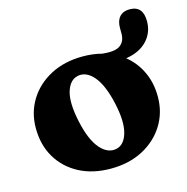

<svg xmlns="http://www.w3.org/2000/svg" viewBox="-98 -731 816 837"><g transform="rotate(-15 310.0 -312.0)"><path d="M308.5 -491.5Q354 -491.5 394 -481Q452 -474.5 475 -491.8Q498 -509 498 -543V-570Q498 -602 514 -619.5Q530 -637 559 -637Q619.5 -637 619.5 -567.5Q619.5 -516 585.5 -480Q551.5 -444 490 -434.5Q532.5 -400.5 556.2 -350.2Q580 -300 580 -237.5Q580 -166.5 544.8 -109.8Q509.5 -53 447 -20Q384.5 13 302 13Q220.5 13 159.5 -19.2Q98.5 -51.5 64.5 -108.8Q30.5 -166 30.5 -242Q30.5 -312.5 65.5 -369Q100.5 -425.5 163.2 -458.5Q226 -491.5 308.5 -491.5ZM346 -64Q383 -71.5 397.2 -121Q411.5 -170.5 392.5 -256.5Q373 -344 339 -383.5Q305 -423 266 -415Q229 -407 214.5 -358.8Q200 -310.5 219 -222Q238 -135 272.2 -95.5Q306.5 -56 346 -64Z"/></g></svg>

Font: Fraunces 9pt Soft
Style: Bold
Weight: 700
Version: Version 1.000;[b76b70a41]